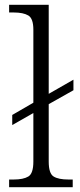

<svg xmlns="http://www.w3.org/2000/svg" viewBox="-20 -780 333 800"><path d="M18 0V-32H37Q77 -32 98 -44.5Q119 -57 119 -107V-309L31 -259V-301L119 -352V-656Q119 -703 98 -715.5Q77 -728 37 -728H18V-760H183V-389L286 -448V-404L183 -346V-107Q183 -57 203.5 -44.5Q224 -32 265 -32H283V0Z"/></svg>

Font: Noto Serif Tamil Light
Style: Regular
Weight: 300
Designer: Indian Type Foundry, Tom Grace, and the Monotype Design Team
Foundry: Monotype Imaging Inc.
Version: Version 2.004; ttfautohint (v1.8.4.7-5d5b)